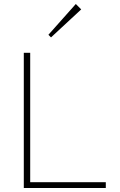

<svg xmlns="http://www.w3.org/2000/svg" viewBox="-20 -940 598 960"><path d="M99 0V-676H131V0ZM117 0V-29H509V0ZM235 -753 222 -766 359 -920 386 -893Z"/></svg>

Font: Outfit Thin Thin
Style: Regular
Weight: 250
Version: Version 1.100;gftools[0.9.27]